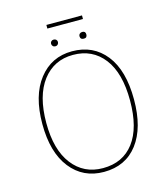

<svg xmlns="http://www.w3.org/2000/svg" viewBox="-127 -970 943 1078"><g transform="rotate(-15 344.5 -430.5)"><path d="M451 -850H244V-871H451ZM247.5 -775.5Q253 -781 262 -781Q271 -781 276.5 -775.5Q282 -770 282 -762Q282 -754 276.5 -748Q271 -742 262 -742Q253 -742 247.5 -748Q242 -754 242 -762Q242 -770 247.5 -775.5ZM428 -781Q447 -781 447 -762Q447 -742 428 -742Q407 -742 407 -762Q407 -770 413 -775.5Q419 -781 428 -781ZM344 -691Q467 -691 539 -600Q611 -509 611 -340Q611 -175 540.5 -82.5Q470 10 344 10Q223 10 150.5 -82Q78 -174 78 -339Q78 -504 151 -597.5Q224 -691 344 -691ZM344 -670Q233 -670 167 -583.5Q101 -497 101 -339Q101 -183 167 -97.5Q233 -12 344 -12Q460 -12 524 -96.5Q588 -181 588 -340Q588 -500 522.5 -585Q457 -670 344 -670Z"/></g></svg>

Font: FiraGO Thin
Style: Regular
Weight: 100
Designer: bBox Type
Foundry: bBox Type GmbH
Version: Version 1.001;PS 001.001;hotconv 1.0.88;makeotf.lib2.5.64775